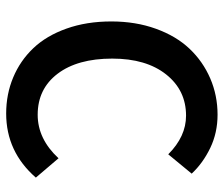

<svg xmlns="http://www.w3.org/2000/svg" viewBox="-71 -635 718 616"><g transform="rotate(90 288.0 -327.0)"><path d="M344.2 12.2Q282.2 12.2 228.5 -10.3Q174.8 -32.7 134.8 -74.7Q94.7 -116.7 71.8 -181.2Q48.8 -245.6 48.8 -325.2Q48.8 -403.3 72.3 -468.3Q95.7 -533.2 136.5 -576.2Q177.2 -619.1 231.7 -642.6Q286.1 -666 348.1 -666Q405.8 -666 454.6 -642.6Q503.4 -619.1 537.1 -583L475.1 -507.8Q418 -564.9 351.1 -564.9Q269.5 -564.9 218.8 -501Q168 -437 168 -328.1Q168 -216.8 216.6 -152.8Q265.1 -88.9 348.1 -88.9Q425.8 -88.9 487.8 -155.8L549.8 -83Q466.8 12.2 344.2 12.2Z"/></g></svg>

Font: Toshiba Sans Medium
Style: Regular
Weight: 500
Designer: Paul D. Hunt
Foundry: Toshiba Corporation
Version: Version 2.020;PS 2.0;hotconv 1.0.86;makeotf.lib2.5.63406